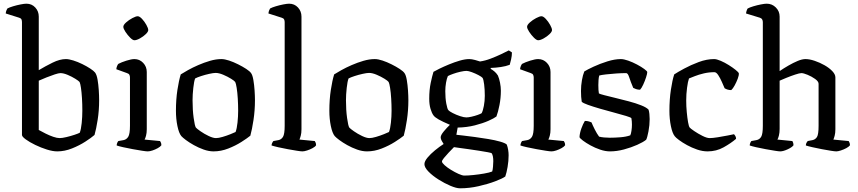

<svg xmlns="http://www.w3.org/2000/svg" viewBox="-20 -820 4645 1040"><path d="M290 0Q266 0 234 -10Q202 -20 171 -35Q140 -50 119.5 -65Q99 -80 99 -89V-700Q99 -708 96.5 -714.5Q94 -721 84 -724L11 -747Q12 -757 15 -764Q18 -771 20 -774Q31 -780 51 -786Q71 -792 91.5 -796Q112 -800 123 -800Q152 -800 171 -779.5Q190 -759 190 -730V-440Q225 -461 264.5 -480.5Q304 -500 337 -500Q353 -500 377 -492.5Q401 -485 425.5 -473Q450 -461 469 -448.5Q488 -436 495 -427Q504 -415 508.5 -388.5Q513 -362 515 -332Q517 -302 517 -277Q517 -222 509 -171Q501 -120 492 -89Q475 -74 442.5 -53Q410 -32 370 -16Q330 0 290 0ZM303 -72Q317 -72 340 -77.5Q363 -83 384 -90Q405 -97 412 -101Q419 -119 422.5 -153Q426 -187 426 -221Q426 -256 424 -288.5Q422 -321 418.5 -344.5Q415 -368 411 -376Q406 -382 387.5 -393.5Q369 -405 346.5 -414.5Q324 -424 307 -424Q298 -424 276.5 -417Q255 -410 231.5 -400.5Q208 -391 190 -383V-116Q206 -107 227 -96.5Q248 -86 268.5 -79Q289 -72 303 -72Z M780 0Q772 0 749.5 -3.5Q727 -7 699.5 -12Q672 -17 647.5 -22.5Q623 -28 612 -32Q612 -39 615 -46Q618 -53 621 -56L649 -61Q665 -64 674.5 -79Q684 -94 684 -139V-400Q684 -408 681 -414.5Q678 -421 668 -424L610 -445Q611 -455 614.5 -463Q618 -471 621 -474Q638 -483 665 -491.5Q692 -500 708 -500Q736 -500 755.5 -479.5Q775 -459 775 -430V-120Q775 -100 771 -85Q767 -70 763 -64L847 -56Q850 -52 852 -46.5Q854 -41 854 -33Q848 -25 834.5 -17.5Q821 -10 806 -5Q791 0 780 0ZM708 -602Q699 -602 685 -616Q671 -630 659.5 -647.5Q648 -665 648 -675Q648 -685 663 -698.5Q678 -712 697 -722Q716 -732 726 -732Q736 -732 749.5 -717.5Q763 -703 773 -685Q783 -667 783 -657Q783 -648 769.5 -635Q756 -622 738 -612Q720 -602 708 -602Z M1137 0Q1111 0 1083 -10Q1055 -20 1030 -34Q1005 -48 987 -61.5Q969 -75 962 -83Q949 -99 941 -137.5Q933 -176 933 -220Q933 -281 941 -333Q949 -385 959 -417Q973 -426 998 -440Q1023 -454 1054 -467.5Q1085 -481 1117.5 -490.5Q1150 -500 1179 -500Q1197 -500 1221 -492Q1245 -484 1270 -471.5Q1295 -459 1314 -446.5Q1333 -434 1340 -424Q1348 -413 1352.5 -386.5Q1357 -360 1359 -330Q1361 -300 1361 -277Q1361 -222 1353 -169.5Q1345 -117 1336 -85Q1319 -71 1287.5 -51Q1256 -31 1216.5 -15.5Q1177 0 1137 0ZM1150 -72Q1164 -72 1186 -78.5Q1208 -85 1228 -93Q1248 -101 1256 -105Q1263 -123 1266.5 -156Q1270 -189 1270 -220Q1270 -252 1268 -285.5Q1266 -319 1262 -344Q1258 -369 1254 -376Q1250 -382 1231.5 -393.5Q1213 -405 1189.5 -415Q1166 -425 1148 -425Q1136 -425 1113.5 -420Q1091 -415 1069.5 -408Q1048 -401 1037 -395Q1031 -380 1027 -343.5Q1023 -307 1023 -277Q1023 -224 1029 -181Q1035 -138 1041 -129Q1046 -123 1066 -109Q1086 -95 1110 -83.5Q1134 -72 1150 -72Z M1618 0Q1610 0 1588 -3.5Q1566 -7 1538.5 -12Q1511 -17 1487 -22.5Q1463 -28 1451 -32Q1451 -39 1454.5 -46Q1458 -53 1461 -56L1488 -61Q1504 -64 1513 -79Q1522 -94 1522 -139V-700Q1522 -708 1519 -714.5Q1516 -721 1506 -724L1434 -747Q1435 -757 1438 -764Q1441 -771 1443 -774Q1454 -780 1474 -786Q1494 -792 1514.5 -796Q1535 -800 1546 -800Q1575 -800 1594 -779.5Q1613 -759 1613 -730V-120Q1613 -99 1609 -84.5Q1605 -70 1602 -64L1685 -56Q1687 -53 1689.5 -47.5Q1692 -42 1692 -33Q1687 -25 1673 -17.5Q1659 -10 1643.5 -5Q1628 0 1618 0Z M1968 0Q1942 0 1914 -10Q1886 -20 1861 -34Q1836 -48 1818 -61.5Q1800 -75 1793 -83Q1780 -99 1772 -137.5Q1764 -176 1764 -220Q1764 -281 1772 -333Q1780 -385 1790 -417Q1804 -426 1829 -440Q1854 -454 1885 -467.5Q1916 -481 1948.5 -490.5Q1981 -500 2010 -500Q2028 -500 2052 -492Q2076 -484 2101 -471.5Q2126 -459 2145 -446.5Q2164 -434 2171 -424Q2179 -413 2183.5 -386.5Q2188 -360 2190 -330Q2192 -300 2192 -277Q2192 -222 2184 -169.5Q2176 -117 2167 -85Q2150 -71 2118.5 -51Q2087 -31 2047.5 -15.5Q2008 0 1968 0ZM1981 -72Q1995 -72 2017 -78.5Q2039 -85 2059 -93Q2079 -101 2087 -105Q2094 -123 2097.5 -156Q2101 -189 2101 -220Q2101 -252 2099 -285.5Q2097 -319 2093 -344Q2089 -369 2085 -376Q2081 -382 2062.5 -393.5Q2044 -405 2020.5 -415Q1997 -425 1979 -425Q1967 -425 1944.5 -420Q1922 -415 1900.5 -408Q1879 -401 1868 -395Q1862 -380 1858 -343.5Q1854 -307 1854 -277Q1854 -224 1860 -181Q1866 -138 1872 -129Q1877 -123 1897 -109Q1917 -95 1941 -83.5Q1965 -72 1981 -72Z M2472 200Q2452 200 2420 186.5Q2388 173 2355.5 152.5Q2323 132 2301 109.5Q2279 87 2279 69Q2279 54 2295.5 34Q2312 14 2336.5 -6Q2361 -26 2383 -40Q2378 -47 2372.5 -57.5Q2367 -68 2367 -76Q2367 -88 2384 -108.5Q2401 -129 2417 -144Q2377 -161 2356 -173Q2335 -185 2328 -195Q2319 -207 2312 -230.5Q2305 -254 2305 -285Q2305 -333 2313 -371Q2321 -409 2328 -431Q2338 -437 2360.5 -448Q2383 -459 2412 -471Q2441 -483 2470 -491.5Q2499 -500 2522 -500Q2535 -500 2553.5 -495Q2572 -490 2580 -487Q2608 -491 2638 -502.5Q2668 -514 2694.5 -526.5Q2721 -539 2736 -547L2753 -536Q2753 -518 2748.5 -498.5Q2744 -479 2741 -469Q2720 -461 2693 -457Q2666 -453 2638 -452V-447Q2647 -442 2657.5 -433.5Q2668 -425 2677 -411Q2684 -395 2688.5 -372Q2693 -349 2693 -329Q2693 -289 2685.5 -251Q2678 -213 2669 -189Q2656 -179 2625.5 -165.5Q2595 -152 2552 -141Q2509 -130 2459 -129L2452 -90Q2460 -89 2487.5 -86Q2515 -83 2551.5 -78Q2588 -73 2624.5 -67Q2661 -61 2689 -53Q2717 -45 2725 -37Q2730 -24 2732.5 -8.5Q2735 7 2735 21Q2735 52 2729.5 84Q2724 116 2717 136Q2702 147 2662.5 162Q2623 177 2572.5 188.5Q2522 200 2472 200ZM2506 -184Q2517 -184 2534.5 -188Q2552 -192 2567.5 -197.5Q2583 -203 2589 -207Q2596 -220 2601 -246.5Q2606 -273 2606 -301Q2606 -335 2602.5 -362.5Q2599 -390 2594 -398Q2589 -404 2572 -413Q2555 -422 2536 -429Q2517 -436 2507 -436Q2495 -436 2474.5 -431.5Q2454 -427 2434.5 -420Q2415 -413 2406 -408Q2400 -395 2396 -372Q2392 -349 2392 -326Q2392 -288 2397.5 -258.5Q2403 -229 2409 -223Q2414 -217 2432.5 -207.5Q2451 -198 2472 -191Q2493 -184 2506 -184ZM2495 131Q2515 131 2544.5 128Q2574 125 2602.5 120Q2631 115 2646 109Q2649 101 2650.5 82.5Q2652 64 2652 53Q2652 25 2644 11Q2642 8 2622.5 4.5Q2603 1 2575 -3.5Q2547 -8 2518 -12Q2489 -16 2467 -19Q2445 -22 2439 -23Q2425 -9 2410 7Q2395 23 2384.5 36Q2374 49 2374 55Q2374 62 2388.5 75Q2403 88 2423.5 100.5Q2444 113 2464 122Q2484 131 2495 131Z M2967 0Q2959 0 2936.5 -3.5Q2914 -7 2886.5 -12Q2859 -17 2834.5 -22.5Q2810 -28 2799 -32Q2799 -39 2802 -46Q2805 -53 2808 -56L2836 -61Q2852 -64 2861.5 -79Q2871 -94 2871 -139V-400Q2871 -408 2868 -414.5Q2865 -421 2855 -424L2797 -445Q2798 -455 2801.5 -463Q2805 -471 2808 -474Q2825 -483 2852 -491.5Q2879 -500 2895 -500Q2923 -500 2942.5 -479.5Q2962 -459 2962 -430V-120Q2962 -100 2958 -85Q2954 -70 2950 -64L3034 -56Q3037 -52 3039 -46.5Q3041 -41 3041 -33Q3035 -25 3021.5 -17.5Q3008 -10 2993 -5Q2978 0 2967 0ZM2895 -602Q2886 -602 2872 -616Q2858 -630 2846.5 -647.5Q2835 -665 2835 -675Q2835 -685 2850 -698.5Q2865 -712 2884 -722Q2903 -732 2913 -732Q2923 -732 2936.5 -717.5Q2950 -703 2960 -685Q2970 -667 2970 -657Q2970 -648 2956.5 -635Q2943 -622 2925 -612Q2907 -602 2895 -602Z M3284 0Q3259 0 3231 -9.5Q3203 -19 3178.5 -32.5Q3154 -46 3137.5 -58.5Q3121 -71 3119 -77Q3120 -99 3129 -124Q3138 -149 3148 -165Q3161 -165 3170.5 -162Q3180 -159 3184 -157Q3190 -142 3201.5 -119Q3213 -96 3225 -80Q3236 -77 3251.5 -75.5Q3267 -74 3283 -74Q3310 -74 3341 -76.5Q3372 -79 3394 -87Q3398 -95 3400.5 -112Q3403 -129 3403 -145Q3403 -164 3400 -180Q3397 -184 3371 -192Q3345 -200 3307 -210Q3269 -220 3231 -231Q3193 -242 3165 -252Q3137 -262 3131 -269Q3129 -281 3128 -295.5Q3127 -310 3127 -327Q3127 -356 3132 -385Q3137 -414 3145 -433Q3161 -443 3195.5 -459Q3230 -475 3270 -487.5Q3310 -500 3343 -500Q3359 -500 3383 -491.5Q3407 -483 3430.5 -470.5Q3454 -458 3469.5 -446.5Q3485 -435 3486 -430Q3486 -421 3479.5 -401Q3473 -381 3464 -361.5Q3455 -342 3447 -334Q3435 -334 3425 -337.5Q3415 -341 3410 -344Q3396 -377 3388.5 -400.5Q3381 -424 3372 -424Q3348 -424 3318 -422Q3288 -420 3262.5 -417Q3237 -414 3226 -411Q3223 -401 3222 -386Q3221 -371 3221 -359Q3221 -330 3224 -314Q3228 -311 3253 -304.5Q3278 -298 3313.5 -289.5Q3349 -281 3386.5 -271Q3424 -261 3453 -249.5Q3482 -238 3493 -226Q3496 -217 3497.5 -203Q3499 -189 3499 -175Q3499 -142 3492.5 -108Q3486 -74 3480 -63Q3464 -50 3431.5 -35.5Q3399 -21 3360 -10.5Q3321 0 3284 0Z M3813 0Q3785 0 3756 -10Q3727 -20 3701.5 -34Q3676 -48 3658 -61.5Q3640 -75 3635 -82Q3622 -98 3614 -137Q3606 -176 3606 -220Q3606 -281 3614 -334Q3622 -387 3632 -417Q3650 -429 3686 -448.5Q3722 -468 3765 -484Q3808 -500 3848 -500Q3862 -500 3884 -490.5Q3906 -481 3927.5 -467.5Q3949 -454 3964.5 -441.5Q3980 -429 3982 -423Q3983 -412 3976 -393.5Q3969 -375 3959.5 -357.5Q3950 -340 3941 -332Q3921 -332 3905 -342Q3899 -356 3890 -376.5Q3881 -397 3870.5 -413Q3860 -429 3850 -429Q3820 -429 3792.5 -422.5Q3765 -416 3743.5 -407.5Q3722 -399 3712 -395Q3706 -379 3701.5 -344.5Q3697 -310 3697 -276Q3697 -244 3700 -212.5Q3703 -181 3707 -158Q3711 -135 3716 -129Q3720 -124 3740.5 -110Q3761 -96 3785 -84Q3809 -72 3824 -72Q3840 -72 3868 -76.5Q3896 -81 3921.5 -86Q3947 -91 3956 -93Q3959 -90 3963 -83.5Q3967 -77 3967 -68Q3939 -44 3899.5 -22Q3860 0 3813 0Z M4206 0Q4199 0 4177 -3.5Q4155 -7 4127.5 -12Q4100 -17 4076 -22.5Q4052 -28 4041 -32Q4041 -39 4044 -46Q4047 -53 4050 -56L4077 -61Q4094 -64 4103 -79Q4112 -94 4112 -139V-700Q4112 -708 4108.5 -714.5Q4105 -721 4096 -724L4021 -747Q4022 -756 4025 -764Q4028 -772 4030 -774Q4041 -780 4061 -786Q4081 -792 4101.5 -796Q4122 -800 4133 -800Q4162 -800 4182.5 -779.5Q4203 -759 4203 -730V-435Q4225 -450 4251 -465Q4277 -480 4301 -490Q4325 -500 4343 -500Q4365 -500 4393 -490.5Q4421 -481 4446.5 -466.5Q4472 -452 4488.5 -434.5Q4505 -417 4505 -401V-120Q4505 -99 4501 -84.5Q4497 -70 4494 -64L4577 -56Q4579 -53 4581.5 -47Q4584 -41 4584 -33Q4578 -25 4564 -17.5Q4550 -10 4534.5 -5Q4519 0 4510 0Q4502 0 4480 -3.5Q4458 -7 4431.5 -12Q4405 -17 4381 -22.5Q4357 -28 4345 -32Q4345 -40 4348.5 -46.5Q4352 -53 4355 -56L4381 -61Q4396 -64 4405 -77.5Q4414 -91 4414 -139V-366Q4414 -379 4395 -392.5Q4376 -406 4354 -415Q4332 -424 4321 -424Q4311 -424 4287 -416Q4263 -408 4238.5 -398Q4214 -388 4203 -383V-122Q4203 -101 4199 -85.5Q4195 -70 4191 -64L4272 -56Q4274 -53 4276 -47Q4278 -41 4278 -33Q4270 -22 4246 -11Q4222 0 4206 0Z"/></svg>

Font: Texturina
Style: Regular
Weight: 400
Designer: Guillermo Torres Carreño
Foundry: Omnibus-Type
Version: Version 1.002; ttfautohint (v1.8.3)